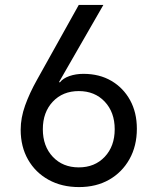

<svg xmlns="http://www.w3.org/2000/svg" viewBox="-20 -750 640 780"><path d="M301 10Q231 10 177.5 -19.5Q124 -49 94 -101.5Q64 -154 64 -223Q64 -271 82 -321.5Q100 -372 131 -427L300 -730H400L220 -417L223 -415Q236 -432 262 -441Q288 -450 319 -450Q384 -450 432.5 -421.5Q481 -393 508.5 -343Q536 -293 536 -227Q536 -157 506 -103.5Q476 -50 423.5 -20Q371 10 301 10ZM300 -70Q365 -70 405.5 -113Q446 -156 446 -225Q446 -294 405.5 -337Q365 -380 300 -380Q235 -380 194.5 -337Q154 -294 154 -225Q154 -156 194.5 -113Q235 -70 300 -70Z"/></svg>

Font: JetBrainsMonoNL NFM
Style: Regular
Weight: 400
Monospace: yes
Designer: Philipp Nurullin, Konstantin Bulenkov
Foundry: JetBrains
Version: Version 2.304; ttfautohint (v1.8.4.7-5d5b);Nerd Fonts 3.3.0